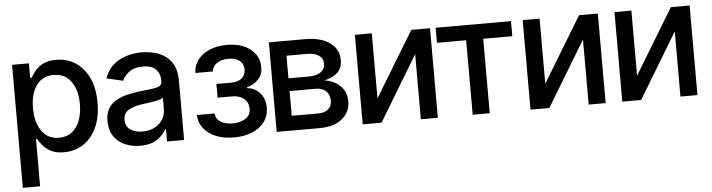

<svg xmlns="http://www.w3.org/2000/svg" viewBox="-47 -758 4325 1166"><g transform="rotate(-5 2116.0 -174.5)"><path d="M50.8 204.1V-545.9H153.3V-457H162.1Q171.9 -474.1 189.2 -496.6Q206.5 -519 237.5 -535.9Q268.6 -552.7 319.3 -552.7Q385.3 -552.7 437 -519.3Q488.8 -485.8 518.3 -423.1Q547.9 -360.4 547.9 -271.5Q547.9 -183.6 518.6 -120.4Q489.3 -57.1 437.7 -23.2Q386.2 10.7 319.8 10.7Q270.5 10.7 239.3 -5.9Q208 -22.5 189.9 -45.2Q171.9 -67.9 162.1 -85H156.2V204.1ZM296.9 -79.6Q344.2 -79.6 376.2 -105Q408.2 -130.4 424.3 -174.1Q440.4 -217.8 440.4 -272.5Q440.4 -326.7 424.6 -369.6Q408.7 -412.6 376.7 -437.5Q344.7 -462.4 296.9 -462.4Q227.5 -462.4 190.9 -410.4Q154.3 -358.4 154.3 -272.5Q154.3 -186.5 191.2 -133.1Q228 -79.6 296.9 -79.6Z M782.7 11.7Q731 11.7 689 -7.3Q647 -26.4 622.6 -63.5Q598.1 -100.6 598.1 -154.3Q598.1 -200.7 616 -230.5Q633.8 -260.3 664.1 -277.6Q694.3 -294.9 731.7 -303.7Q769 -312.5 807.6 -317.4Q856.4 -322.8 887 -326.7Q917.5 -330.6 931.4 -338.9Q945.3 -347.2 945.3 -366.7V-369.1Q945.3 -415.5 919.2 -440.9Q893.1 -466.3 841.8 -466.3Q788.1 -466.3 757.3 -442.9Q726.6 -419.4 714.8 -390.6L614.7 -413.6Q641.6 -487.8 703.9 -520.3Q766.1 -552.7 839.8 -552.7Q872.6 -552.7 909.4 -545.2Q946.3 -537.6 978.5 -517.1Q1010.7 -496.6 1031.2 -459.2Q1051.8 -421.9 1051.8 -362.3V0H947.8V-74.7H943.8Q928.7 -44.4 889.6 -16.4Q850.6 11.7 782.7 11.7ZM805.7 -73.2Q850.1 -73.2 881.3 -90.6Q912.6 -107.9 929.2 -136.2Q945.8 -164.6 945.8 -196.3V-267.1Q938 -259.8 913.1 -253.9Q888.2 -248 859.9 -244.1Q831.5 -240.2 814.5 -238.3Q768.6 -231.9 735.4 -213.6Q702.1 -195.3 702.1 -152.8Q702.1 -113.3 731.4 -93.3Q760.7 -73.2 805.7 -73.2Z M1142.1 -144.5H1250Q1252.9 -110.8 1281 -92.8Q1309.1 -74.7 1354.5 -74.2Q1399.9 -74.7 1432.1 -94.2Q1464.4 -113.8 1464.8 -156.2Q1464.4 -192.9 1437.5 -215.6Q1410.6 -238.3 1365.7 -238.3H1276.9V-321.8H1365.7Q1410.2 -321.8 1432.6 -342.3Q1455.1 -362.8 1455.1 -393.6Q1455.1 -427.2 1431.4 -447.8Q1407.7 -468.3 1364.3 -467.8Q1321.3 -468.3 1292.7 -449Q1264.2 -429.7 1262.7 -399.4H1155.3Q1156.2 -444.8 1182.9 -479.5Q1209.5 -514.2 1255.4 -533.4Q1301.3 -552.7 1359.4 -552.7Q1450.2 -552.7 1503.9 -509.8Q1557.6 -466.8 1557.1 -399.9Q1557.6 -355 1530.8 -326.2Q1503.9 -297.4 1460.4 -285.2V-279.8Q1507.8 -276.4 1538.6 -240.7Q1569.3 -205.1 1569.3 -151.9Q1569.3 -102.1 1541.7 -65.4Q1514.2 -28.8 1465.8 -8.8Q1417.5 11.2 1355 11.2Q1294.4 11.2 1246.8 -7.8Q1199.2 -26.9 1171.4 -62Q1143.6 -97.2 1142.1 -144.5Z M1616.2 0V-545.9H1841.8Q1934.1 -545.4 1988.3 -506.1Q2042.5 -466.8 2042 -399.4Q2042.5 -351.6 2011.7 -323.7Q1981 -295.9 1931.2 -286.1Q1985.4 -279.8 2025.4 -243.9Q2065.4 -208 2065.9 -147.5Q2065.4 -82 2015.9 -41Q1966.3 0 1876.5 0ZM1715.8 -317.9H1842.8Q1887.7 -318.4 1913.3 -336.9Q1939 -355.5 1938.5 -388.2Q1939 -419.9 1913.1 -437.7Q1887.2 -455.6 1841.8 -455.6H1715.8ZM1715.8 -89.4H1876.5Q1915.5 -88.9 1938 -107.7Q1960.4 -126.5 1960 -158.7Q1960.4 -196.8 1938 -218.5Q1915.5 -240.2 1876.5 -240.2H1715.8Z M2243.7 -149.4 2484.4 -545.9H2598.6V0H2495.1V-397L2255.4 0H2140.6V-545.9H2243.7Z M2632.8 -454.1V-545.9H3092.3V-454.1H2915V0H2811V-454.1Z M3266.6 -149.4 3507.3 -545.9H3621.6V0H3518.1V-397L3278.3 0H3163.6V-545.9H3266.6Z M3826.2 -149.4 4066.9 -545.9H4181.2V0H4077.6V-397L3837.9 0H3723.1V-545.9H3826.2Z"/></g></svg>

Font: Inter Tight Medium
Style: Regular
Weight: 500
Designer: Rasmus Andersson
Foundry: rsms
Version: Version 3.004; ttfautohint (v1.8.4.7-5d5b)